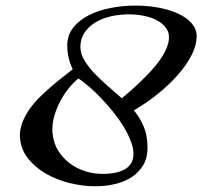

<svg xmlns="http://www.w3.org/2000/svg" viewBox="-20 -630 709 673"><path d="M50.3 -146Q49.8 -148.4 49.8 -150.6Q49.8 -152.8 49.8 -155.3Q49.8 -179.7 59.3 -203.1Q68.8 -226.6 84.2 -248.3Q99.6 -270 119.6 -289.8Q139.6 -309.6 160.2 -327.1Q180.7 -344.7 200.2 -359.9Q219.7 -375 234.9 -387.2Q234.9 -387.7 231.9 -393.8Q229 -399.9 225.3 -410.6Q221.7 -421.4 218.8 -436.5Q215.8 -451.7 215.8 -470.7Q215.8 -506.8 236.8 -533.2Q257.8 -559.6 291.5 -576.7Q325.2 -593.8 367.9 -602.1Q410.6 -610.4 454.6 -610.4Q496.6 -610.4 535.4 -603.3Q574.2 -596.2 604 -582.5Q633.8 -568.8 651.6 -548.6Q669.4 -528.3 669.4 -502.4Q669.4 -472.7 652.6 -438.7Q635.7 -404.8 606 -370.4Q576.2 -335.9 536.1 -303.2Q496.1 -270.5 449.2 -243.2Q468.8 -220.2 482.9 -188.2Q497.1 -156.2 497.1 -111.3Q497.1 -76.2 481.9 -51Q466.8 -25.9 441.7 -9.3Q416.5 7.3 383.3 15.1Q350.1 22.9 314 22.9Q269 22.9 223.4 11.5Q177.7 0 140.1 -21.7Q102.5 -43.5 77.9 -75Q53.2 -106.4 50.3 -146ZM164.1 -164.6Q167 -129.4 183.6 -102.5Q200.2 -75.7 224.6 -57.4Q249 -39.1 278.8 -29.8Q308.6 -20.5 337.9 -20.5Q367.7 -20.5 388.7 -25.6Q409.7 -30.8 422.9 -40Q436 -49.3 441.9 -62Q447.8 -74.7 447.8 -90.3Q447.8 -111.3 438.2 -136Q428.7 -160.6 413.1 -186.3Q397.5 -211.9 377.2 -237.1Q356.9 -262.2 335.7 -284.7Q314.5 -307.1 293.2 -325.4Q272 -343.8 254.9 -355Q237.3 -340.8 220.9 -320.6Q204.6 -300.3 191.9 -276.6Q179.2 -252.9 171.4 -227.1Q163.6 -201.2 163.6 -176.3Q163.6 -172.9 163.6 -169.9Q163.6 -167 164.1 -164.6ZM261.7 -464.4Q262.2 -441.4 275.6 -418.9Q289.1 -396.5 309.8 -374.3Q330.6 -352.1 356.4 -329.8Q382.3 -307.6 407.2 -285.2Q419.9 -296.4 437 -311.3Q454.1 -326.2 472.4 -343.8Q490.7 -361.3 508.5 -380.6Q526.4 -399.9 540.5 -419.9Q554.7 -439.9 563.5 -460.2Q572.3 -480.5 572.3 -500Q572.3 -519 560.5 -533.9Q548.8 -548.8 529.5 -559.1Q510.3 -569.3 484.6 -574.5Q459 -579.6 431.2 -579.6Q398.9 -579.6 368.7 -572.8Q338.4 -565.9 314.5 -551.5Q290.5 -537.1 276.1 -515.4Q261.7 -493.7 261.7 -464.4Z"/></svg>

Font: Meddon
Style: Regular
Weight: 400
Designer: Vernon Adams
Foundry: Vernon Adams
Version: Version 1.000